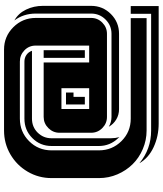

<svg xmlns="http://www.w3.org/2000/svg" viewBox="54 -734 821 970"><g transform="rotate(-90 465.0 -249.5)"><path d="M858.9 -200.2Q858.9 -167 835.2 -143.6Q811.5 -120.1 778.8 -120.1H358.9Q326.2 -120.1 302.5 -143.6Q278.8 -167 278.8 -200.2V-359.9Q278.8 -392.6 302.5 -416.3Q326.2 -439.9 358.9 -439.9H633.8V-210H719.2V-480Q719.2 -514.2 695.3 -537.1Q671.4 -560.1 638.2 -560.1H350.1Q283.2 -560.1 236.6 -513.7Q189.9 -467.3 189.9 -399.9V-161.1Q189.9 -93.8 236.6 -46.9Q283.2 0 350.1 0H857.9V80.1H290Q241.2 80.1 196.5 61Q151.9 42 119.9 9.5Q87.9 -22.9 68.8 -67.1Q49.8 -111.3 49.8 -160.2V-399.9Q49.8 -465.3 82 -520.5Q114.3 -575.7 169.4 -607.9Q224.6 -640.1 290 -640.1H699.2Q765.1 -640.1 812 -593.3Q858.9 -546.4 858.9 -480ZM778.8 -59.1H397.9Q369.6 -59.1 345.9 -73.2Q322.3 -87.4 309.1 -110.8Q332.5 -97.2 358.9 -97.2H778.8Q820.8 -97.2 850.8 -127.2Q880.9 -157.2 880.9 -200.2V-480Q880.9 -541.5 846.2 -587.9Q881.8 -568.4 900.9 -529.1Q919.9 -489.7 919.9 -443.8V-200.2Q919.9 -141.6 878.7 -100.3Q837.4 -59.1 778.8 -59.1ZM879.9 103V0H918.9V141.1H325.2Q261.2 141.1 206.3 115.7Q151.4 90.3 125 43.9Q196.3 103 290 103ZM251 -399.9V-100.1Q251 -78.1 256.8 -57.1L252 -63Q211.9 -104.5 211.9 -161.1V-399.9Q211.9 -457.5 252 -497.3Q292 -537.1 350.1 -537.1H638.2Q657.2 -537.1 672.1 -526.9Q687 -516.6 692.9 -499H350.1Q308.1 -499 279.5 -470.2Q251 -441.4 251 -399.9ZM503.9 -210V-350.1H398.9V-210ZM695.8 -439.9V-231.9H657.2V-439.9ZM421.9 -231.9V-327.1H481.9V-289.1H460V-231.9Z"/></g></svg>

Font: Laconic
Style: Shadow
Weight: 900
Width: 6
Designer: Robby Woodard
Version: Version 1.000